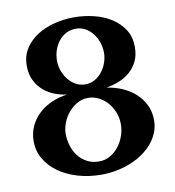

<svg xmlns="http://www.w3.org/2000/svg" viewBox="-80 -758 770 845"><g transform="rotate(-10 305.5 -335.5)"><path d="M428.2 -188Q428.2 -216.3 418.2 -241.7Q408.2 -267.1 391.1 -286.1Q374 -305.2 351.8 -316.2Q329.6 -327.1 305.7 -327.1Q280.3 -327.1 257.6 -314.7Q234.9 -302.2 218 -282.2Q201.2 -262.2 191.4 -237.3Q181.6 -212.4 181.6 -188Q181.6 -161.1 189.5 -135.3Q197.3 -109.4 212.9 -88.9Q228.5 -68.4 252 -55.7Q275.4 -43 306.2 -43Q333.5 -43 356 -56.2Q378.4 -69.3 394.5 -90.1Q410.6 -110.8 419.4 -136.7Q428.2 -162.6 428.2 -188ZM409.7 -510.3Q409.7 -535.6 401.6 -558.3Q393.6 -581.1 379.6 -598.4Q365.7 -615.7 346.7 -626Q327.6 -636.2 306.2 -636.2Q281.7 -636.2 262.2 -626Q242.7 -615.7 228.8 -598.4Q214.8 -581.1 207.3 -558.3Q199.7 -535.6 199.7 -510.3Q199.7 -489.3 207.3 -467.5Q214.8 -445.8 228.5 -428Q242.2 -410.2 261.7 -398.9Q281.2 -387.7 305.7 -387.7Q329.1 -387.7 348.4 -398.9Q367.7 -410.2 381.3 -428Q395 -445.8 402.3 -467.5Q409.7 -489.3 409.7 -510.3ZM575.2 -180.2Q575.2 -151.4 564.9 -125.7Q554.7 -100.1 536.6 -78.4Q518.6 -56.6 493.4 -39.1Q468.3 -21.5 438.2 -9.3Q408.2 2.9 374.8 9.5Q341.3 16.1 306.2 16.1Q250.5 16.1 201.4 1.7Q152.3 -12.7 115.7 -38.8Q79.1 -64.9 58.1 -100.8Q37.1 -136.7 37.1 -180.2Q37.1 -217.8 51.8 -248.5Q66.4 -279.3 91.3 -302Q116.2 -324.7 148.9 -338.9Q181.6 -353 217.8 -357.4Q190.9 -360.8 163.8 -371.1Q136.7 -381.3 114.7 -400.1Q92.8 -418.9 78.9 -446.5Q64.9 -474.1 64.9 -513.2Q64.9 -556.2 85.7 -588.6Q106.4 -621.1 140.4 -643.1Q174.3 -665 217.5 -676Q260.7 -687 306.2 -687Q352.5 -687 396.2 -676Q439.9 -665 473.6 -643.1Q507.3 -621.1 527.6 -588.6Q547.9 -556.2 547.9 -513.2Q547.9 -474.1 533.9 -446.8Q520 -419.4 498 -401.1Q476.1 -382.8 448.5 -372.3Q420.9 -361.8 393.6 -357.4Q430.2 -352.1 463.1 -337.9Q496.1 -323.7 521 -301Q545.9 -278.3 560.5 -248Q575.2 -217.8 575.2 -180.2Z"/></g></svg>

Font: Charis SIL Am
Style: Bold
Weight: 700
Foundry: SIL International
Version: Version 5.000